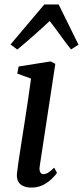

<svg xmlns="http://www.w3.org/2000/svg" viewBox="-20 -836 374 866"><path d="M122 10Q100.5 10 85 3.2Q69.5 -3.5 62 -17.8Q54.5 -32 56.5 -54Q58.5 -73 63.5 -107Q68.5 -141 75.5 -185.8Q82.5 -230.5 90.5 -281Q98.5 -331.5 106 -383Q113.5 -434.5 120 -481.5L58 -504L64 -536L208 -559L229.5 -548L159 -85.5Q156.5 -67.5 161.8 -59Q167 -50.5 175 -50.5Q185.5 -50.5 196.8 -57Q208 -63.5 224.5 -80L237 -56Q231.5 -47.5 216 -31.8Q200.5 -16 176.8 -3Q153 10 122 10ZM58 -612.5 27.5 -635.5 180 -816H244.5L334 -634.5L300.5 -613Q275.5 -644 252.8 -676Q230 -708 204 -741.5Q170 -709 133.2 -676.8Q96.5 -644.5 58 -612.5Z"/></svg>

Font: Merriweather 36pt
Style: Italic
Weight: 400
Italic angle: -7.8°
Version: Version 2.101